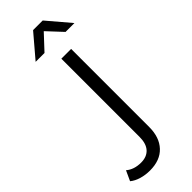

<svg xmlns="http://www.w3.org/2000/svg" viewBox="-363 -696 903 903"><g transform="rotate(-45 88.5 -245.0)"><path d="M-82 152 -59 102Q-30 127 17 127Q55 127 76 104Q97 81 97 36V-484H162V36Q162 104 125 143.5Q88 183 20 183Q-10 183 -37 175Q-64 167 -82 152ZM200 -559 130 -634 60 -559H1L98 -673H162L259 -559Z"/></g></svg>

Font: Montserrat Ace
Style: Regular
Weight: 400
Designer: Julieta Ulanovsky
Foundry: Julieta Ulanovsky
Version: Version 1